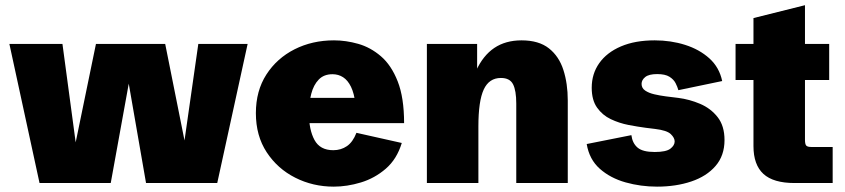

<svg xmlns="http://www.w3.org/2000/svg" viewBox="-20 -694 3205 728"><path d="M129.9 0 15.6 -527.3H216.8L271 -124H260.7L343.8 -527.3H606.4L687 -124.5H674.3L731.9 -527.3H918.9L803.7 0H533.7L451.7 -471.7H485.4L399.9 0Z M1245.6 13.7Q1166.5 13.7 1099.4 -20.3Q1032.2 -54.2 991.2 -116.7Q950.2 -179.2 950.2 -265.1Q950.2 -349.6 990 -411.4Q1029.8 -473.1 1096.9 -507.1Q1164.1 -541 1246.6 -541Q1291.5 -541 1338.1 -527.8Q1384.8 -514.6 1424.3 -480.7Q1463.9 -446.8 1488 -385.3Q1512.2 -323.7 1512.2 -227.1H1075.7V-322.8H1336.9L1327.6 -300.8Q1322.8 -340.3 1310.8 -365Q1298.8 -389.6 1281 -401.1Q1263.2 -412.6 1240.7 -412.6Q1208 -412.6 1188.5 -392.3Q1168.9 -372.1 1160.2 -338.4Q1151.4 -304.7 1151.4 -264.2Q1151.4 -202.1 1172.4 -163.3Q1193.4 -124.5 1243.7 -124.5Q1272.9 -124.5 1295.4 -139.9Q1317.9 -155.3 1331.5 -190.4L1503.4 -151.9Q1484.9 -90.8 1442.9 -54.4Q1400.9 -18.1 1348.4 -2.2Q1295.9 13.7 1245.6 13.7Z M1598.6 0V-527.3H1789.1V-403.8L1785.2 -425.8Q1811.5 -483.4 1854.2 -512.2Q1897 -541 1957.5 -541Q2022.9 -541 2061.3 -510.7Q2099.6 -480.5 2116.2 -428.7Q2132.8 -377 2132.8 -313V0H1937.5V-301.3Q1937.5 -350.6 1925.3 -374.5Q1913.1 -398.4 1879.4 -398.4Q1834.5 -398.4 1814.2 -354.7Q1793.9 -311 1793.9 -214.8V0Z M2471.2 13.7Q2409.7 13.7 2352.1 -2.4Q2294.4 -18.6 2254.4 -54Q2214.4 -89.4 2204.6 -147.9L2374 -181.6Q2377.9 -150.9 2397.5 -134.3Q2417 -117.7 2462.4 -117.7Q2505.4 -117.7 2521.7 -130.1Q2538.1 -142.6 2538.1 -157.7Q2538.1 -171.4 2523.4 -185.5Q2508.8 -199.7 2463.9 -205.1L2428.2 -209.5Q2398.4 -213.4 2363 -220.2Q2327.6 -227.1 2295.9 -242.2Q2264.2 -257.3 2243.9 -285.9Q2223.6 -314.5 2223.6 -361.3Q2223.6 -414.1 2252.2 -454.6Q2280.8 -495.1 2334.5 -518.1Q2388.2 -541 2462.4 -541Q2523.4 -541 2577.6 -523.9Q2631.8 -506.8 2669.7 -472.7Q2707.5 -438.5 2718.3 -386.7L2552.2 -352.1Q2548.8 -364.7 2541.5 -378.9Q2534.2 -393.1 2518.1 -403.1Q2502 -413.1 2471.7 -413.1Q2440.4 -413.1 2426.5 -401.9Q2412.6 -390.6 2412.6 -376Q2412.6 -359.9 2426.3 -350.6Q2439.9 -341.3 2461.2 -336.4Q2482.4 -331.5 2504.9 -328.6L2551.8 -322.8Q2594.2 -317.4 2634.5 -300.3Q2674.8 -283.2 2700.9 -250Q2727.1 -216.8 2727.1 -163.1Q2727.1 -104 2693.1 -64.7Q2659.2 -25.4 2601.1 -5.9Q2543 13.7 2471.2 13.7Z M2992.7 0Q2912.1 0 2874.5 -34.7Q2836.9 -69.3 2836.9 -140.1V-390.6H2769V-527.3H2836.9V-625.5L3032.2 -674.3V-527.3H3124V-390.6H3032.2V-164.1Q3032.2 -147.5 3036.9 -142.1Q3041.5 -136.7 3056.6 -136.7H3137.2V0Z"/></svg>

Font: Schibsted Grotesk Black
Style: Regular
Weight: 900
Designer: Bakken & Baeck AS, Henrik Kongsvoll
Foundry: Schibsted ASA
Version: Version 1.100;gftools[0.9.25]